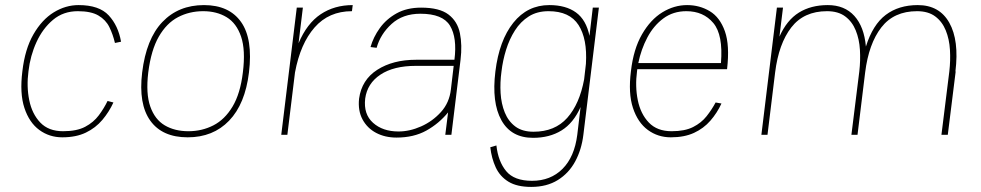

<svg xmlns="http://www.w3.org/2000/svg" viewBox="-20 -530 3857 755"><path d="M225 10Q174 10 134.5 -19Q95 -48 76 -105.5Q57 -163 68 -250Q78 -337 111.5 -395Q145 -453 191.5 -481.5Q238 -510 289 -510Q370 -510 407.5 -469.5Q445 -429 456 -366L432 -361Q424 -395 410 -423.5Q396 -452 367 -469Q338 -486 286 -486Q229 -486 188.5 -452Q148 -418 123.5 -364.5Q99 -311 92 -250Q84 -190 95 -136Q106 -82 138.5 -48Q171 -14 228 -14Q282 -14 315 -31.5Q348 -49 368.5 -76.5Q389 -104 403 -133L426 -127Q409 -90 382.5 -58.5Q356 -27 317.5 -8.5Q279 10 225 10Z M539 -245Q555 -377 618.5 -443.5Q682 -510 782 -510Q881 -510 928 -443.5Q975 -377 959 -245Q944 -121 881 -55.5Q818 10 718 10Q618 10 571 -55.5Q524 -121 539 -245ZM721 -14Q774 -14 819 -37Q864 -60 894.5 -111Q925 -162 935 -245Q946 -333 928 -386Q910 -439 871 -462.5Q832 -486 779 -486Q725 -486 680 -462.5Q635 -439 604.5 -386Q574 -333 563 -245Q553 -162 571 -111Q589 -60 628 -37Q667 -14 721 -14Z M1086 0 1147 -500H1171L1154 -360Q1187 -438 1241 -474Q1295 -510 1367 -510L1364 -486Q1273 -486 1217 -422Q1161 -358 1140 -245L1110 0Z M1539 11Q1494 11 1459 -7.5Q1424 -26 1405.5 -60.5Q1387 -95 1392 -142Q1402 -216 1463.5 -255.5Q1525 -295 1616 -295H1767Q1778 -382 1749.5 -429Q1721 -476 1633 -476Q1564 -476 1520 -436Q1476 -396 1461 -342L1437 -345Q1448 -384 1473.5 -419.5Q1499 -455 1539.5 -477.5Q1580 -500 1636 -500Q1708 -500 1743.5 -473Q1779 -446 1788.5 -399.5Q1798 -353 1791 -295L1755 0H1731L1742 -88Q1706 -44 1656.5 -16.5Q1607 11 1539 11ZM1547 -13Q1591 -13 1636 -33Q1681 -53 1714 -89.5Q1747 -126 1753 -178L1764 -271H1615Q1528 -271 1476 -236.5Q1424 -202 1416 -142Q1409 -81 1447 -47Q1485 -13 1547 -13Z M1952 -249Q1946 -206 1948.5 -164Q1951 -122 1965 -87.5Q1979 -53 2006.5 -32.5Q2034 -12 2078 -12Q2162 -12 2210.5 -66.5Q2259 -121 2277 -218L2284 -279Q2290 -377 2255 -431.5Q2220 -486 2137 -486Q2092 -486 2059.5 -465.5Q2027 -445 2005 -410.5Q1983 -376 1970 -334Q1957 -292 1952 -249ZM2274 0Q2267 58 2242 104.5Q2217 151 2173.5 178Q2130 205 2069 205Q2013 205 1979.5 184.5Q1946 164 1929.5 128.5Q1913 93 1908 49L1932 42Q1939 105 1970.5 143Q2002 181 2072 181Q2145 181 2192 134Q2239 87 2250 0L2263 -109Q2235 -46 2188 -17Q2141 12 2076 12Q1990 12 1951.5 -57.5Q1913 -127 1928 -249Q1943 -371 1998.5 -440.5Q2054 -510 2140 -510Q2205 -510 2245 -481Q2285 -452 2298 -389L2311 -500H2335Z M2794 -127 2817 -123Q2800 -86 2773.5 -55.5Q2747 -25 2709 -7.5Q2671 10 2618 10Q2567 10 2527.5 -19Q2488 -48 2469 -105.5Q2450 -163 2461 -250Q2471 -337 2504.5 -395Q2538 -453 2584.5 -481.5Q2631 -510 2682 -510Q2731 -510 2771 -486Q2811 -462 2830.5 -407Q2850 -352 2839 -258H2486Q2485 -254 2485 -250Q2477 -190 2488 -136Q2499 -82 2531.5 -48Q2564 -14 2621 -14Q2673 -14 2705.5 -30.5Q2738 -47 2758.5 -73Q2779 -99 2794 -127ZM2679 -486Q2627 -486 2588.5 -457.5Q2550 -429 2525.5 -382.5Q2501 -336 2490 -282H2815Q2824 -393 2785 -439.5Q2746 -486 2679 -486Z M2974 0 3035 -500H3059L3045 -386Q3074 -451 3121.5 -480.5Q3169 -510 3235 -510Q3301 -510 3339.5 -467.5Q3378 -425 3385 -347Q3412 -433 3463 -471.5Q3514 -510 3589 -510Q3674 -510 3713 -440.5Q3752 -371 3737 -249H3738L3707 0H3682L3713 -249Q3718 -292 3715.5 -334Q3713 -376 3699 -410.5Q3685 -445 3657.5 -465.5Q3630 -486 3586 -486Q3495 -486 3445.5 -422Q3396 -358 3382 -245L3352 0H3328L3359 -249Q3364 -292 3361.5 -334Q3359 -376 3345 -410.5Q3331 -445 3303.5 -465.5Q3276 -486 3232 -486Q3141 -486 3091.5 -422Q3042 -358 3028 -245L2998 0Z"/></svg>

Font: Haskoy Thin
Style: Italic
Weight: 100
Designer: Ertekin Erdin
Foundry: Ertekin Erdin
Version: Version 2.000; ttfautohint (v1.8.4.7-5d5b)